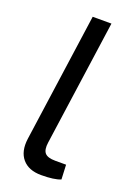

<svg xmlns="http://www.w3.org/2000/svg" viewBox="-138 -754 569 818"><g transform="rotate(20 146.5 -345.5)"><path d="M220 -700 140 -132Q135 -98 147.5 -83.5Q160 -69 195 -69H244L247 -3Q218 9 159 9Q102 9 73.5 -24.5Q45 -58 53 -117L135 -700Z"/></g></svg>

Font: Exo 2.0
Style: Italic
Weight: 400
Italic angle: -8°
Designer: Natanael Gama
Version: Version 1.001;PS 001.001;hotconv 1.0.70;makeotf.lib2.5.58329